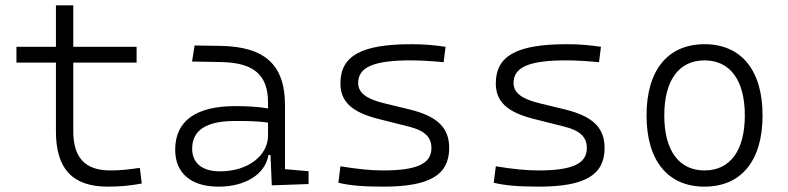

<svg xmlns="http://www.w3.org/2000/svg" viewBox="-20 -694 2970 724"><path d="M386.7 9.8C432.6 9.8 471.2 5.9 514.6 -2L507.3 -61C468.3 -55.2 434.1 -51.3 396.5 -51.3C300.8 -51.3 256.3 -99.1 256.3 -200.2V-458H495.1V-517.6H256.3V-673.8H190.9V-517.6H42V-458H190.9V-198.7C190.9 -57.1 253.4 9.8 386.7 9.8Z M1004.9 4.9 1143.6 0V-48.3L1054.7 -56.2V-297.4C1054.7 -448.7 979.5 -518.6 810.5 -521L713.9 -522.5L704.1 -461.9L814 -460C936 -457.5 990.7 -412.6 990.7 -307.1V-285.2C957 -291 914.1 -293.9 867.7 -293.9C718.3 -293.9 640.6 -237.8 640.6 -129.4C640.6 -41 700.2 9.8 804.2 9.8C905.3 9.8 980.5 -37.1 992.2 -109.4H1000ZM990.7 -231.4V-182.6C990.7 -108.9 917.5 -47.9 809.6 -47.9C742.7 -47.9 704.6 -78.6 704.6 -133.3C704.6 -203.1 758.3 -237.8 865.7 -237.8C906.2 -237.8 952.6 -237.8 990.7 -231.4Z M1424.8 9.8C1599.6 9.8 1673.8 -33.7 1673.8 -136.2C1673.8 -212.4 1629.4 -255.9 1522.9 -281.7L1430.2 -304.2C1360.4 -320.8 1330.6 -344.7 1330.6 -380.9C1330.6 -440.9 1389.2 -466.3 1528.3 -466.3C1563 -466.3 1600.1 -464.4 1652.8 -459.5L1660.2 -517.6C1612.3 -524.4 1576.7 -527.3 1531.2 -527.3C1343.3 -527.3 1263.7 -483.9 1263.7 -379.4C1263.7 -311 1306.2 -271 1406.7 -245.6L1522.9 -216.3C1581.5 -201.7 1606.9 -176.8 1606.9 -135.7C1606.9 -76.7 1552.2 -51.3 1424.8 -51.3C1378.4 -51.3 1330.6 -56.2 1263.7 -66.9L1255.9 -4.9C1298.3 5.4 1349.1 9.8 1424.8 9.8Z M2010.7 9.8C2185.5 9.8 2259.8 -33.7 2259.8 -136.2C2259.8 -212.4 2215.3 -255.9 2108.9 -281.7L2016.1 -304.2C1946.3 -320.8 1916.5 -344.7 1916.5 -380.9C1916.5 -440.9 1975.1 -466.3 2114.3 -466.3C2148.9 -466.3 2186 -464.4 2238.8 -459.5L2246.1 -517.6C2198.2 -524.4 2162.6 -527.3 2117.2 -527.3C1929.2 -527.3 1849.6 -483.9 1849.6 -379.4C1849.6 -311 1892.1 -271 1992.7 -245.6L2108.9 -216.3C2167.5 -201.7 2192.9 -176.8 2192.9 -135.7C2192.9 -76.7 2138.2 -51.3 2010.7 -51.3C1964.4 -51.3 1916.5 -56.2 1849.6 -66.9L1841.8 -4.9C1884.3 5.4 1935.1 9.8 2010.7 9.8Z M2636.7 9.8C2774.9 9.8 2855.5 -87.9 2855.5 -258.8C2855.5 -429.7 2774.9 -527.3 2636.7 -527.3C2498.5 -527.3 2418 -429.7 2418 -258.8C2418 -87.9 2498.5 9.8 2636.7 9.8ZM2636.7 -51.3C2540 -51.3 2484.9 -126.5 2484.9 -258.8C2484.9 -391.1 2540 -466.3 2636.7 -466.3C2733.4 -466.3 2788.6 -391.1 2788.6 -258.8C2788.6 -126.5 2733.4 -51.3 2636.7 -51.3Z"/></svg>

Font: Cascadia Code PL Light
Style: Regular
Weight: 300
Monospace: yes
Designer: Aaron Bell
Foundry: Saja Typeworks
Version: Version 2404.023